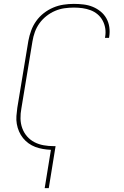

<svg xmlns="http://www.w3.org/2000/svg" viewBox="-20 -763 640 988"><path d="M210 205 242 8Q221 7 200.5 3.5Q180 0 161.5 -7Q143 -14 127 -25.5Q111 -37 98.5 -52.5Q86 -68 78 -86.5Q70 -105 66.5 -125Q63 -145 64.5 -166Q66 -187 69 -208L126 -553Q131 -580 140.5 -606Q150 -632 166.5 -655Q183 -678 205.5 -695.5Q228 -713 254 -724Q280 -735 307 -739Q334 -743 360 -743Q385 -743 410 -740Q435 -737 457 -728Q479 -719 497.5 -704Q516 -689 527.5 -668.5Q539 -648 542.5 -623.5Q546 -599 542 -574Q542 -573 541.5 -571Q541 -569 541 -568H520Q520 -569 520.5 -570.5Q521 -572 521 -573Q525 -596 521.5 -617.5Q518 -639 508 -657.5Q498 -676 482 -689.5Q466 -703 446 -710.5Q426 -718 404.5 -721Q383 -724 360 -724Q336 -724 311.5 -720.5Q287 -717 263.5 -707Q240 -697 219 -680.5Q198 -664 183 -643Q168 -622 159.5 -598.5Q151 -575 147 -550L90 -205Q85 -179 85.5 -153Q86 -127 94.5 -103.5Q103 -80 119 -61.5Q135 -43 157 -31.5Q179 -20 204.5 -15.5Q230 -11 256 -11Q259 -11 261.5 -11Q264 -11 266 -11L231 205Z"/></svg>

Font: Iosevka Curly Thin Extended
Style: Italic
Weight: 100
Width: 7
Italic angle: -9°
Monospace: yes
Designer: Belleve Invis
Foundry: Belleve Invis
Version: Version 11.1.0; ttfautohint (v1.8.3)